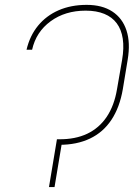

<svg xmlns="http://www.w3.org/2000/svg" viewBox="-20 -757 541 777"><path d="M214.4 -193.4H219.2Q284.7 -192.9 333 -215.8Q381.3 -238.8 411.9 -284.2Q442.4 -329.6 453.6 -396.5L474.1 -514.6Q482.4 -563 476.8 -600.3Q471.2 -637.7 452.4 -662.8Q433.6 -688 402.1 -700.9Q370.6 -713.9 326.7 -713.9Q243.7 -713.9 184.8 -670.9Q126 -627.9 109.9 -555.7H87.4Q100.6 -612.3 134 -653.1Q167.5 -693.8 217.5 -715.6Q267.6 -737.3 330.6 -737.3Q393.6 -737.3 434.6 -710.4Q475.6 -683.6 491.9 -633.8Q508.3 -584 496.6 -514.6L477.1 -396.5Q464.4 -322.3 430.9 -272Q397.5 -221.7 344.2 -196.3Q291 -170.9 219.2 -170.9H211.4ZM232.9 -193.4 200.7 0H178.2L210.4 -193.4Z"/></svg>

Font: Inter 16pt Thin
Style: Italic
Weight: 250
Italic angle: -9.3988°
Version: Version 4.001;git-66647c0bb